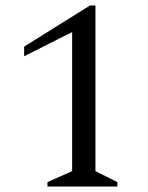

<svg xmlns="http://www.w3.org/2000/svg" viewBox="-20 -680 540 700"><path d="M153 0V-16L243 -56V-563L68 -475V-510L308 -660H328V-56L408 -16V0Z"/></svg>

Font: Spectral
Style: Regular
Weight: 400
Designer: Jean-Baptiste Levee
Foundry: Production Type
Version: Version 2.001